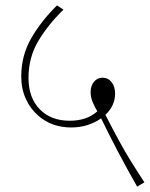

<svg xmlns="http://www.w3.org/2000/svg" viewBox="-20 -657 557 714"><path d="M245 -183Q172 -183 122 -227Q93 -252 76 -289.5Q59 -327 59 -372Q59 -451 96.5 -515.5Q134 -580 192 -637L216 -621Q160 -567 123 -505.5Q86 -444 86 -367Q86 -294 127.5 -251Q169 -208 239 -208Q272 -208 297.5 -217Q323 -226 342 -243Q332 -259 324.5 -277.5Q317 -296 317 -314Q317 -338 329.5 -353Q342 -368 361 -368Q382 -368 395 -351.5Q408 -335 408 -309Q408 -264 372 -230Q398 -179 420.5 -137.5Q443 -96 466.5 -58Q490 -20 517 21L490 37Q454 -26 419 -92.5Q384 -159 356 -217Q334 -201 305.5 -192Q277 -183 245 -183Z"/></svg>

Font: Noto Serif Devanagari Thin
Style: Regular
Weight: 100
Designer: Universal Thirst, Indian Type Foundry and the Monotype Design Team
Foundry: Monotype Imaging Inc.
Version: Version 2.004; ttfautohint (v1.8.4.7-5d5b)